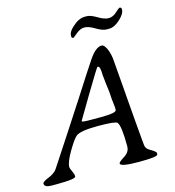

<svg xmlns="http://www.w3.org/2000/svg" viewBox="-157 -968 978 1072"><g transform="rotate(-15 332.5 -432.5)"><path d="M463.4 -331.5Q455.6 -394 455.6 -417.5L452.1 -447.3L450.7 -456.1L449.2 -469.2Q443.4 -522 443.4 -523.9Q443.4 -575.2 429.2 -575.2H427.2Q424.3 -575.2 344.2 -441.7Q264.2 -308.1 264.2 -306.6V-304.2Q264.2 -298.8 315.9 -298.8H374.5Q463.4 -298.8 463.4 -316.4ZM430.7 -863.8H441.9Q463.9 -863.8 499.3 -842.5Q534.7 -821.3 558.8 -821.3Q583 -821.3 605.5 -841.8Q627.9 -862.3 630.9 -862.3Q642.6 -862.3 642.6 -850.1Q642.6 -824.7 609.4 -794.2Q576.2 -763.7 546.4 -763.7H531.7Q507.8 -763.7 472.2 -785.2Q436.5 -806.6 413.1 -806.6Q389.6 -806.6 365.7 -786.6Q341.8 -766.6 341.3 -766.6Q329.6 -766.6 329.6 -775.4V-782.2Q329.6 -808.1 374 -842.3Q401.9 -863.8 430.7 -863.8ZM130.4 -74.7Q130.4 -67.9 139.6 -48.8Q148.9 -29.8 148.9 -16.6Q148.9 -1 39.1 -1H9.3Q-32.7 -1 -32.7 -22.9Q-32.7 -33.7 1.7 -47.4Q36.1 -61 52.2 -82Q53.7 -83.5 153.3 -236.1Q252.9 -388.7 269.5 -414.6L277.8 -427.2Q286.6 -440.4 301.8 -464.8Q316.9 -489.3 360.4 -555.9Q403.8 -622.6 408.2 -628.4Q447.3 -684.1 479.5 -684.1Q488.8 -684.1 497.1 -673.3Q515.6 -649.4 522.9 -599.6Q522.9 -599.1 527.8 -540Q532.7 -481 534.7 -454.1L539.6 -394.5L540.5 -379.9Q540.5 -377.4 552.5 -232.4Q564.5 -87.4 565.9 -81.5Q570.3 -63.5 586.9 -54.2Q623.5 -33.2 623.5 -25.4V-16.6Q623.5 -2.4 515.4 -2.4Q407.2 -2.4 407.2 -21.5Q407.2 -29.8 440.2 -50.3Q473.1 -70.8 473.1 -103Q473.1 -222.7 455.1 -243.7Q444.8 -255.4 342.8 -255.4Q240.7 -255.4 215.8 -233.9Q198.2 -218.8 164.3 -161.4Q130.4 -104 130.4 -74.7Z"/></g></svg>

Font: Averia Serif Libre Light
Style: Italic
Weight: 300
Italic angle: -8.5°
Version: Version 1.002